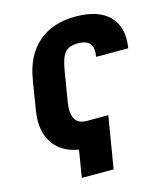

<svg xmlns="http://www.w3.org/2000/svg" viewBox="-129 -836 955 1101"><g transform="rotate(-15 348.0 -285.5)"><path d="M458.8 -142 407.7 166.2H218.8L245.4 5.3Q142 -11.7 93.9 -85.8Q45.8 -159.8 64.6 -275.6L93 -450.3Q115.4 -588.8 200.5 -663Q285.5 -737.2 421.9 -737.2Q558.9 -737.2 623.6 -670.6Q688.2 -604 668.3 -483H478Q486.5 -535.5 466.8 -560.4Q447.1 -585.2 397 -585.2Q360.1 -585.2 338.6 -573.3Q317.1 -561.4 304.3 -533.2Q291.5 -505 282.7 -451.7L253.6 -275.6Q231.9 -142 331 -142Z"/></g></svg>

Font: Karasuma Gothic
Style: Italic
Weight: 900
Italic angle: -9.39999°
Designer: Rasmus Andersson / Ryoko Nishizuka
Foundry: Genbu
Version: Version 1.00